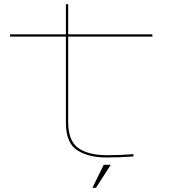

<svg xmlns="http://www.w3.org/2000/svg" viewBox="-20 -748 835 918"><path d="M488 5Q403.5 5 349.2 -29.8Q295 -64.5 295 -161.5V-573H28V-584H295V-727.5H306V-584H708.5V-573H306V-165Q306 -74 354.8 -40Q403.5 -6 490 -6Q557 -6 618 -11V0Q556 5 488 5ZM421.9 150 475.8 40H509.6L438.8 150Z"/></svg>

Font: Anybody UltraExpanded Thin
Style: Regular
Weight: 100
Width: 9
Designer: Tyler Finck
Foundry: Etcetera Type Company
Version: Version 1.010; ttfautohint (v1.8.3) -l 8 -r 50 -G 200 -x 14 